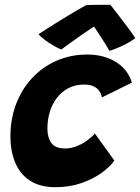

<svg xmlns="http://www.w3.org/2000/svg" viewBox="-20 -775 584 800"><path d="M456.5 -106Q438.4 -79.8 402.8 -54.2Q367.1 -28.8 318.4 -11.9Q269.6 5 211.2 5Q146.4 5 104.7 -22.4Q63 -49.9 43.2 -97.8Q23.4 -145.6 23.4 -206.8Q23.4 -279.2 47 -341.3Q70.6 -403.4 113.8 -449.8Q156.9 -496.1 215.4 -521.9Q273.9 -547.8 344.1 -547.8Q390.9 -547.8 429.1 -533.4Q467.2 -519 493.4 -492.6Q519.5 -466.1 529.5 -430.6L404.6 -369.2Q404.1 -373.4 401.1 -381.9Q398 -390.5 390.3 -400.1Q382.6 -409.6 368.2 -416.1Q353.8 -422.6 329.9 -422.6Q293.6 -422.6 265.2 -407.8Q236.9 -393 217.2 -367.4Q197.5 -341.8 187.5 -308.4Q177.5 -275.1 177.5 -238.4Q177.5 -203 193.6 -179.8Q209.8 -156.5 250.4 -156.5Q274.2 -156.5 295.5 -164.3Q316.8 -172.1 333.4 -183.1Q350 -194.1 361 -204.2Q372 -214.2 375.4 -218.6ZM439.9 -755.1Q454.4 -737 473.4 -712.1Q492.5 -687.2 511.4 -661.9Q530.4 -636.6 543.9 -616.2Q520.1 -598.4 489.8 -584.2Q459.5 -570 436.2 -562.9Q427.4 -578.5 416.6 -595.7Q405.8 -612.9 395.2 -628.9Q384.8 -644.9 377.2 -656.2Q369.8 -667.5 367.1 -670.9H381.4Q375 -666.8 358.6 -655.8Q342.1 -644.9 320.4 -629.8Q298.8 -614.6 276.4 -598.6Q254.1 -582.6 235.5 -568.8Q223.2 -573.2 204.5 -583.9Q185.8 -594.6 168.1 -607.8Q150.4 -620.9 140.4 -632.4Q167.6 -650.2 197.4 -669.1Q227.1 -687.9 255.1 -704.8Q283.1 -721.8 305.4 -734.8Q327.6 -747.8 339.5 -753.9Q348.2 -754.2 368.1 -754.6Q387.9 -755 408.7 -755.1Q429.5 -755.2 439.9 -755.1Z"/></svg>

Font: Grandstander Thin
Style: Italic
Weight: 100
Italic angle: -15°
Designer: Tyler Finck
Foundry: Etcetera Type Co
Version: Version 1.200